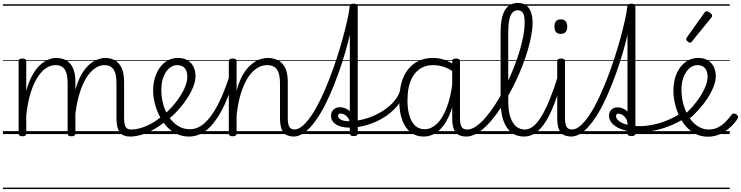

<svg xmlns="http://www.w3.org/2000/svg" viewBox="-20 -914 5053 1309"><path d="M867 17Q844 17 826.5 10.5Q809 4 797.5 -11Q786 -26 780 -49Q774 -72 774 -105V-344Q774 -386 766 -414Q758 -442 740 -456Q722 -470 691 -470Q660 -470 629 -449.5Q598 -429 570 -385.5Q542 -342 521 -272.5Q500 -203 490 -104L467 -103Q471 -223 494 -303.5Q517 -384 551.5 -431.5Q586 -479 624.5 -499Q663 -519 696 -519Q733 -519 762 -503.5Q791 -488 808.5 -452Q826 -416 826 -354V-109Q826 -69 836 -50Q846 -31 873 -31Q883 -31 887.5 -23.5Q892 -16 891.5 -7Q891 2 885 9.5Q879 17 867 17ZM132 15Q120 15 113.5 10.5Q107 6 107 -4V-496Q107 -506 113.5 -510.5Q120 -515 132 -515Q146 -515 152.5 -510.5Q159 -506 159 -496V-295Q177 -360 201.5 -403Q226 -446 254 -471.5Q282 -497 310 -508Q338 -519 363 -519Q400 -519 429.5 -503.5Q459 -488 476.5 -452Q494 -416 494 -354V-4Q494 6 487.5 10.5Q481 15 467 15Q453 15 447 10.5Q441 6 441 -4V-344Q441 -386 433 -414Q425 -442 407 -456Q389 -470 357 -470Q327 -470 297 -451.5Q267 -433 239.5 -392.5Q212 -352 191 -287.5Q170 -223 159 -129V-4Q159 6 152.5 10.5Q146 15 132 15ZM0 365H964V375H0ZM0 -20H964V0H0ZM0 -505H964V-500H0ZM0 -885H964V-875H0Z M870 17Q858 17 852.5 9.5Q847 2 848.5 -7Q850 -16 857 -23.5Q864 -31 876 -31Q922 -31 979 -55.5Q1036 -80 1090 -127Q1098 -134 1105 -131.5Q1112 -129 1116 -122Q1120 -115 1120 -106.5Q1120 -98 1114 -93Q1072 -56 1028 -31.5Q984 -7 943.5 5Q903 17 870 17ZM964 365V375ZM964 -20V0ZM964 -505V-500ZM964 -885V-875Z M1093 -127Q1109 -141 1124.5 -156.5Q1140 -172 1155 -188Q1185 -222 1208 -257.5Q1231 -293 1244 -327.5Q1257 -362 1257 -391Q1257 -430 1239 -450Q1221 -470 1187 -470Q1177 -470 1171.5 -477.5Q1166 -485 1166.5 -494.5Q1167 -504 1174 -511.5Q1181 -519 1193 -519Q1232 -519 1258.5 -503Q1285 -487 1299 -459Q1313 -431 1313 -396Q1313 -361 1297.5 -322Q1282 -283 1256 -243Q1230 -203 1196 -166Q1178 -145 1157 -126Q1136 -107 1115 -89ZM964 365H1408V375H964ZM964 -20H1408V0H964ZM964 -505H1408V-500H964ZM964 -885H1408V-875H964Z M1269 17Q1220 17 1180.5 -3Q1141 -23 1112 -56.5Q1083 -90 1063.5 -131Q1044 -172 1034 -215Q1024 -258 1024 -297Q1024 -342 1036 -382.5Q1048 -423 1070 -453.5Q1092 -484 1123 -501.5Q1154 -519 1193 -519Q1203 -519 1207.5 -511.5Q1212 -504 1211 -494.5Q1210 -485 1204.5 -477.5Q1199 -470 1189 -470Q1169 -470 1149.5 -459.5Q1130 -449 1114 -427Q1098 -405 1089 -373Q1080 -341 1080 -299Q1080 -250 1093 -202.5Q1106 -155 1131.5 -117Q1157 -79 1193 -56Q1229 -33 1275 -33Q1327 -33 1373.5 -73.5Q1420 -114 1463 -195.5Q1506 -277 1546 -400Q1549 -408 1558 -408Q1567 -408 1574.5 -402Q1582 -396 1578 -384Q1537 -244 1488.5 -155.5Q1440 -67 1385.5 -25Q1331 17 1269 17ZM1408 365V375ZM1408 -20V0ZM1408 -505V-500ZM1408 -885V-875Z M1985 17Q1962 17 1943.5 10.5Q1925 4 1913 -11Q1901 -26 1895 -49Q1889 -72 1889 -105V-344Q1889 -386 1880.5 -414Q1872 -442 1852.5 -456Q1833 -470 1800 -470Q1768 -470 1736.5 -452Q1705 -434 1676.5 -394Q1648 -354 1626 -289Q1604 -224 1593 -128V-4Q1593 6 1586 10.5Q1579 15 1565 15Q1553 15 1546.5 10.5Q1540 6 1540 -4V-496Q1540 -506 1546.5 -510.5Q1553 -515 1565 -515Q1579 -515 1586 -510.5Q1593 -506 1593 -496V-295Q1610 -360 1635 -403Q1660 -446 1689.5 -471.5Q1719 -497 1748.5 -508Q1778 -519 1805 -519Q1843 -519 1874.5 -503.5Q1906 -488 1924 -452Q1942 -416 1942 -354V-109Q1942 -69 1952 -50Q1962 -31 1991 -31Q2001 -31 2006 -23.5Q2011 -16 2010.5 -7Q2010 2 2003.5 9.5Q1997 17 1985 17ZM1408 365H2079V375H1408ZM1408 -20H2079V0H1408ZM1408 -505H2079V-500H1408ZM1408 -885H2079V-875H1408Z M1981 17Q1971 17 1966.5 9.5Q1962 2 1963 -7Q1964 -16 1969.5 -23.5Q1975 -31 1986 -31Q2015 -31 2046 -58.5Q2077 -86 2108 -133.5Q2139 -181 2168.5 -243Q2198 -305 2225 -374.5Q2252 -444 2275.5 -515.5Q2299 -587 2317 -653.5Q2335 -720 2347.5 -776Q2360 -832 2364 -870Q2365 -878 2370.5 -881.5Q2376 -885 2383.5 -885Q2391 -885 2396 -881Q2401 -877 2401 -870Q2396 -826 2384 -764.5Q2372 -703 2354 -631.5Q2336 -560 2311.5 -485Q2287 -410 2258.5 -337.5Q2230 -265 2197.5 -201Q2165 -137 2129.5 -88Q2094 -39 2056.5 -11Q2019 17 1981 17ZM2079 365H2104V375H2079ZM2079 -20H2104V0H2079ZM2079 -505H2104V-500H2079ZM2079 -885H2104V-875H2079Z M2392 14Q2378 14 2371.5 9.5Q2365 5 2365 -4V-870Q2365 -879 2371.5 -884Q2378 -889 2391 -889Q2406 -889 2412.5 -884Q2419 -879 2419 -870V-4Q2419 5 2412.5 9.5Q2406 14 2392 14ZM2104 365H2618V375H2104ZM2104 -20H2618V0H2104ZM2104 -505H2618V-500H2104ZM2104 -885H2618V-875H2104Z M2361 -44Q2327 -44 2298.5 -53Q2270 -62 2253.5 -80Q2237 -98 2237 -126Q2237 -151 2254 -167Q2271 -183 2297 -183Q2323 -183 2345.5 -170Q2368 -157 2382 -134Q2396 -111 2396 -79L2365 -66Q2365 -92 2354.5 -108Q2344 -124 2329.5 -132Q2315 -140 2302 -140Q2285 -140 2285 -124Q2285 -109 2303.5 -98.5Q2322 -88 2360 -88Q2414 -88 2470 -104Q2526 -120 2575 -148.5Q2624 -177 2659 -214.5Q2694 -252 2707 -294Q2709 -304 2718 -306.5Q2727 -309 2734.5 -305Q2742 -301 2739 -290Q2726 -237 2688.5 -192Q2651 -147 2598.5 -114Q2546 -81 2484.5 -62.5Q2423 -44 2361 -44ZM2618 365V375ZM2618 -20V0ZM2618 -505V-500ZM2618 -885V-875Z M2868 17Q2817 17 2780 -11.5Q2743 -40 2722.5 -94.5Q2702 -149 2702 -227Q2702 -278 2711 -323Q2720 -368 2738.5 -404Q2757 -440 2785 -465.5Q2813 -491 2850 -505Q2887 -519 2932 -519Q2971 -519 3006 -507.5Q3041 -496 3079 -471V-419Q3038 -449 3001.5 -459.5Q2965 -470 2934 -470Q2901 -470 2873.5 -460Q2846 -450 2824.5 -430Q2803 -410 2788 -381Q2773 -352 2765.5 -314Q2758 -276 2758 -228Q2758 -174 2770 -130Q2782 -86 2808 -59.5Q2834 -33 2876 -33Q2918 -33 2956.5 -68Q2995 -103 3024 -176Q3053 -249 3067 -363L3087 -301Q3072 -189 3039 -118.5Q3006 -48 2962.5 -15.5Q2919 17 2868 17ZM3159 17Q3136 17 3118 10.5Q3100 4 3088 -10.5Q3076 -25 3069.5 -48Q3063 -71 3063 -104V-496Q3063 -506 3069.5 -510.5Q3076 -515 3090 -515Q3103 -515 3109.5 -510.5Q3116 -506 3116 -496V-108Q3116 -68 3126.5 -49.5Q3137 -31 3165 -31Q3175 -31 3179.5 -23.5Q3184 -16 3183.5 -7Q3183 2 3177 9.5Q3171 17 3159 17ZM2618 365H3253V375H2618ZM2618 -20H3253V0H2618ZM2618 -505H3253V-500H2618ZM2618 -885H3253V-875H2618Z M3159 17Q3147 17 3141.5 9.5Q3136 2 3137.5 -7Q3139 -16 3146 -23.5Q3153 -31 3165 -31Q3194 -31 3225.5 -52.5Q3257 -74 3290 -112Q3323 -150 3355.5 -200Q3388 -250 3417.5 -308Q3447 -366 3472.5 -427Q3498 -488 3517 -548Q3536 -608 3546.5 -662Q3557 -716 3557 -761Q3557 -773 3565 -779.5Q3573 -786 3584 -786Q3595 -786 3603 -779.5Q3611 -773 3611 -761Q3611 -721 3602 -671.5Q3593 -622 3576.5 -566.5Q3560 -511 3537 -453.5Q3514 -396 3486 -339Q3458 -282 3426.5 -229.5Q3395 -177 3361.5 -132Q3328 -87 3293.5 -53.5Q3259 -20 3225 -1.5Q3191 17 3159 17ZM3253 365V375ZM3253 -20V0ZM3253 -505V-500ZM3253 -885V-875Z M3552 17Q3503 17 3467.5 -10Q3432 -37 3412.5 -91Q3393 -145 3393 -224V-697Q3393 -795 3422.5 -844.5Q3452 -894 3511 -894Q3549 -894 3570.5 -875.5Q3592 -857 3601.5 -827Q3611 -797 3611 -761Q3611 -748 3603 -742Q3595 -736 3584 -736Q3573 -736 3565 -742Q3557 -748 3557 -761Q3557 -784 3553.5 -802.5Q3550 -821 3539.5 -832.5Q3529 -844 3510 -844Q3488 -844 3473.5 -828Q3459 -812 3452 -778.5Q3445 -745 3445 -692V-228Q3445 -158 3459.5 -115Q3474 -72 3499.5 -51.5Q3525 -31 3558 -31Q3569 -31 3574.5 -23.5Q3580 -16 3579.5 -7Q3579 2 3572 9.5Q3565 17 3552 17ZM3253 365H3647V375H3253ZM3253 -20H3647V0H3253ZM3253 -505H3647V-500H3253ZM3253 -885H3647V-875H3253Z M3552 17Q3541 17 3535.5 9.5Q3530 2 3530.5 -7Q3531 -16 3538 -23.5Q3545 -31 3558 -31Q3587 -31 3615 -52.5Q3643 -74 3670.5 -119Q3698 -164 3727 -234.5Q3756 -305 3786 -401Q3789 -411 3797.5 -412Q3806 -413 3813 -407.5Q3820 -402 3817 -391Q3791 -293 3763 -217Q3735 -141 3703 -89Q3671 -37 3634 -10Q3597 17 3552 17ZM3647 365V375ZM3647 -20V0ZM3647 -505V-500ZM3647 -885V-875Z M3877 17Q3853 17 3834.5 10.5Q3816 4 3803.5 -11Q3791 -26 3785 -49Q3779 -72 3779 -105V-496Q3779 -506 3785.5 -510.5Q3792 -515 3804 -515Q3818 -515 3825 -510.5Q3832 -506 3832 -496V-109Q3832 -69 3842.5 -50Q3853 -31 3883 -31Q3893 -31 3897.5 -23.5Q3902 -16 3901 -7Q3900 2 3894 9.5Q3888 17 3877 17ZM3803 -683Q3781 -683 3770.5 -695.5Q3760 -708 3760 -732Q3760 -757 3770.5 -769.5Q3781 -782 3803 -782Q3825 -782 3836 -769.5Q3847 -757 3847 -732Q3847 -707 3836 -695Q3825 -683 3803 -683ZM3647 365H3972V375H3647ZM3647 -20H3972V0H3647ZM3647 -505H3972V-500H3647ZM3647 -885H3972V-875H3647Z M3874 17Q3864 17 3859.5 9.5Q3855 2 3856 -7Q3857 -16 3862.5 -23.5Q3868 -31 3879 -31Q3908 -31 3939 -58.5Q3970 -86 4001 -133.5Q4032 -181 4061.5 -243Q4091 -305 4118 -374.5Q4145 -444 4168.5 -515.5Q4192 -587 4210 -653.5Q4228 -720 4240.5 -776Q4253 -832 4257 -870Q4258 -878 4263.5 -881.5Q4269 -885 4276.5 -885Q4284 -885 4289 -881Q4294 -877 4294 -870Q4289 -826 4277 -764.5Q4265 -703 4247 -631.5Q4229 -560 4204.5 -485Q4180 -410 4151.5 -337.5Q4123 -265 4090.5 -201Q4058 -137 4022.5 -88Q3987 -39 3949.5 -11Q3912 17 3874 17ZM3972 365H3997V375H3972ZM3972 -20H3997V0H3972ZM3972 -505H3997V-500H3972ZM3972 -885H3997V-875H3972Z M4285 14Q4271 14 4264.5 9.5Q4258 5 4258 -4V-870Q4258 -879 4264.5 -884Q4271 -889 4284 -889Q4299 -889 4305.5 -884Q4312 -879 4312 -870V-4Q4312 5 4305.5 9.5Q4299 14 4285 14ZM3997 365H4511V375H3997ZM3997 -20H4511V0H3997ZM3997 -505H4511V-500H3997ZM3997 -885H4511V-875H3997Z M4336 -13Q4281 -13 4234 -27Q4187 -41 4159.5 -66.5Q4132 -92 4132 -125Q4132 -150 4148 -166Q4164 -182 4190 -182Q4215 -182 4237.5 -169Q4260 -156 4274.5 -133Q4289 -110 4289 -78L4258 -64Q4258 -90 4247.5 -106.5Q4237 -123 4223 -131Q4209 -139 4196 -139Q4188 -139 4184 -135Q4180 -131 4180 -123Q4180 -105 4200 -89Q4220 -73 4256 -63.5Q4292 -54 4340 -54Q4382 -54 4428 -63Q4474 -72 4521 -90.5Q4568 -109 4613 -136Q4621 -142 4629 -139Q4637 -136 4641.5 -128.5Q4646 -121 4645.5 -113.5Q4645 -106 4636 -100Q4589 -72 4538 -52.5Q4487 -33 4436 -23Q4385 -13 4336 -13ZM4511 365V375ZM4511 -20V0ZM4511 -505V-500ZM4511 -885V-875Z M4634 -123Q4653 -138 4670 -154Q4687 -170 4702 -188Q4732 -222 4755 -258Q4778 -294 4791 -328Q4804 -362 4804 -391Q4804 -430 4786 -450Q4768 -470 4734 -470Q4716 -470 4697 -460Q4678 -450 4662 -428.5Q4646 -407 4636 -375.5Q4626 -344 4626 -301Q4626 -252 4639 -204Q4652 -156 4676.5 -117Q4701 -78 4735.5 -54.5Q4770 -31 4812 -31Q4851 -31 4880.5 -48Q4910 -65 4932 -89Q4954 -113 4969 -133Q4977 -141 4984.5 -140.5Q4992 -140 5001 -134Q5009 -127 5012 -120Q5015 -113 5008 -104Q4990 -75 4959 -46.5Q4928 -18 4889.5 0Q4851 18 4807 18Q4759 18 4720.5 -2Q4682 -22 4654 -55.5Q4626 -89 4607.5 -130.5Q4589 -172 4580 -215Q4571 -258 4571 -297Q4571 -333 4578.5 -366.5Q4586 -400 4600.5 -427.5Q4615 -455 4635.5 -475.5Q4656 -496 4682.5 -507.5Q4709 -519 4740 -519Q4779 -519 4805.5 -503Q4832 -487 4846 -459Q4860 -431 4860 -396Q4860 -361 4844.5 -322Q4829 -283 4803 -243Q4777 -203 4743 -166Q4723 -144 4702 -124Q4681 -104 4658 -86ZM4511 365H4955V375H4511ZM4511 -20H4955V0H4511ZM4511 -505H4955V-500H4511ZM4511 -885H4955V-875H4511Z M4685 -623Q4678 -623 4668 -631Q4658 -639 4658 -647Q4658 -649 4659.5 -651.5Q4661 -654 4663 -659L4782 -827Q4785 -832 4789 -834.5Q4793 -837 4799 -837Q4805 -837 4813.5 -832Q4822 -827 4828.5 -820.5Q4835 -814 4835 -808Q4835 -803 4834 -800.5Q4833 -798 4828 -792L4698 -632Q4692 -623 4685 -623Z"/></svg>

Font: Playwrite AT Guides
Style: Regular
Weight: 400
Designer: Veronika Burian, José Scaglione
Foundry: TypeTogether
Version: Version 1.003